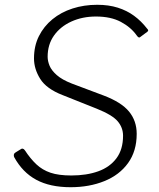

<svg xmlns="http://www.w3.org/2000/svg" viewBox="-20 -772 663 802"><path d="M551 -624Q527 -658 485 -680.5Q443 -703 381 -703Q324 -703 278 -682Q232 -661 205.5 -623.5Q179 -586 179 -535Q179 -517 187 -497.5Q195 -478 217 -458.5Q239 -439 280 -423L413 -373Q487 -345 519 -306Q551 -267 551 -213Q551 -141 515 -91Q479 -41 416 -15.5Q353 10 275 10Q189 10 131.5 -21Q74 -52 39 -116Q37 -121 38 -126.5Q39 -132 46 -136L64 -147Q70 -152 75 -151Q80 -150 84 -144Q107 -109 132 -85.5Q157 -62 191 -50.5Q225 -39 278 -39Q342 -39 390.5 -56.5Q439 -74 466.5 -111Q494 -148 494 -205Q494 -239 471.5 -265.5Q449 -292 384 -318L241 -375Q174 -401 148 -442.5Q122 -484 122 -528Q122 -580 142.5 -621Q163 -662 199 -691.5Q235 -721 283 -736.5Q331 -752 386 -752Q434 -752 472 -740Q510 -728 540 -706Q570 -684 594 -653Q599 -648 599 -645Q599 -642 595 -639L564 -616Q562 -615 559 -616Q556 -617 551 -624Z"/></svg>

Font: Libre Franklin ExtraLight
Style: Italic
Weight: 250
Italic angle: -8°
Designer: Pablo Impallari, Rodrigo Fuenzalida, Nhung Nguyen
Foundry: Impallari Type
Version: Version 3.000